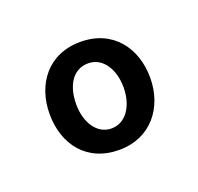

<svg xmlns="http://www.w3.org/2000/svg" viewBox="-46 -582 252 244"><g transform="rotate(-20 80.5 -460.0)"><path d="M81 -387C124 -387 149 -420 149 -460C149 -500 125 -533 81 -533C37 -533 13 -500 13 -460C13 -419 37 -387 81 -387ZM81 -416C61 -416 49 -436 49 -460C49 -485 60 -504 81 -504C101 -504 113 -484 113 -460C113 -436 101 -416 81 -416Z"/></g></svg>

Font: Be Vietnam
Style: Regular
Weight: 400
Designer: Gabriel Lam
Foundry: TypeRant
Version: Version 4.000